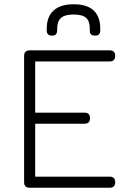

<svg xmlns="http://www.w3.org/2000/svg" viewBox="-20 -880 600 900"><path d="M325 -860Q450 -860 450 -745V-738Q450 -713 426 -713Q401 -713 401 -735V-745Q401 -781 383.5 -796.5Q366 -812 325 -812Q284 -812 266 -796Q248 -780 248 -745V-738Q248 -713 224 -713Q199 -713 199 -738V-745Q199 -801 231 -830.5Q263 -860 325 -860ZM119 0Q93 0 93 -26V-618Q93 -644 119 -644H494Q520 -644 520 -618Q520 -592 494 -592H145V-352H376Q402 -352 402 -326Q402 -300 376 -300H145V-52H494Q520 -52 520 -26Q520 0 494 0Z"/></svg>

Font: Jura
Style: Regular
Weight: 400
Designer: Daniel Johnson, Alexei Vanyashin
Foundry: Daniel Johnson
Version: Version 5.103